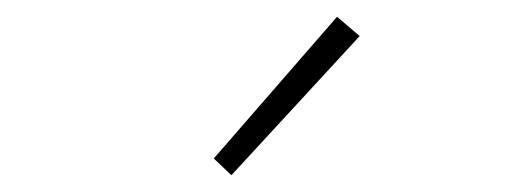

<svg xmlns="http://www.w3.org/2000/svg" viewBox="-20 -840 626 229"><path d="M235 -651 382 -820 409 -797 256 -631Z"/></svg>

Font: SpoqaHanSansJP-Thin
Style: Regular
Weight: 250
Designer: [Source Han Sans]
Ryoko NISHIZUKA  (kana & ideographs); Paul D. Hunt (Latin, Greek & Cyrillic); Wenlong ZHANG  (bopomofo
Foundry: Spoqa (http://bi.spoqa.com)
Version: Version 1.002.20150607